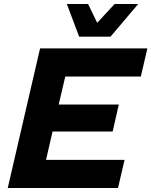

<svg xmlns="http://www.w3.org/2000/svg" viewBox="-20 -948 763 968"><path d="M379 -763 317 -928H424L470 -833L558 -928H677L537 -763ZM19 0 182 -704H723L690 -562H309L276 -421H579L548 -285H245L212 -142H608L575 0Z"/></svg>

Font: Prodigy Sans
Style: Bold Italic
Weight: 700
Italic angle: -13°
Designer: Wei Huang
Foundry: Wei Huang
Version: Version 1.003; ttfautohint (v1.8.3)